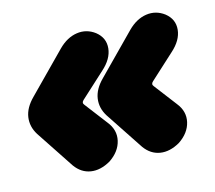

<svg xmlns="http://www.w3.org/2000/svg" viewBox="-73 -570 703 628"><g transform="rotate(-15 278.5 -256.0)"><path d="M259 -196Q241 -225 245.5 -256Q250 -287 279 -316L407 -446Q436 -475 469.5 -480Q503 -485 531 -464Q560 -441 556.5 -406Q553 -371 518 -340L435 -264Q426 -256 433 -248L491 -172Q516 -141 508 -106Q500 -71 464 -47Q429 -27 397.5 -32Q366 -37 345 -66ZM24 -196Q6 -225 10.5 -256Q15 -287 44 -316L172 -446Q201 -475 234.5 -480Q268 -485 296 -464Q325 -441 321.5 -406Q318 -371 283 -340L200 -264Q191 -256 198 -248L256 -172Q281 -141 273 -106Q265 -71 229 -47Q194 -27 162.5 -32Q131 -37 110 -66Z"/></g></svg>

Font: Winky Sans ExtraBold
Style: Italic
Weight: 800
Italic angle: -8.97852°
Designer: Simon Atzbach
Foundry: typofactur
Version: Version 1.205